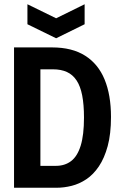

<svg xmlns="http://www.w3.org/2000/svg" viewBox="-20 -883 574 903"><path d="M106 0V-103H243Q285 -103 314.5 -125.5Q344 -148 359.5 -198Q375 -248 375 -330Q375 -391 366.5 -434.5Q358 -478 340 -505Q322 -532 294.5 -544.5Q267 -557 229 -557H106V-660H225Q319 -660 380.5 -621Q442 -582 472 -509Q502 -436 502 -333Q502 -253 486.5 -196Q471 -139 445 -100.5Q419 -62 386 -40Q353 -18 317 -9Q281 0 247 0ZM46 0V-660H170V0ZM109 -863 244 -797 378 -863V-769L244 -703L109 -769Z"/></svg>

Font: Bricolage Grotesque 72pt SemiCondensed SemiBold
Style: Regular
Weight: 600
Width: 4
Designer: Mathieu Triay
Foundry: Atelier Triay
Version: Version 1.001;gftools[0.9.33.dev8+g029e19f]